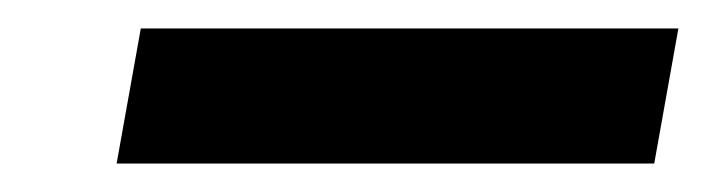

<svg xmlns="http://www.w3.org/2000/svg" viewBox="-20 -725 497 135"><path d="M62 -610 79 -705H457L440 -610Z"/></svg>

Font: DM Sans 10pt
Style: Bold Italic
Weight: 700
Italic angle: -10°
Version: Version 4.004;gftools[0.9.30]